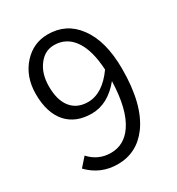

<svg xmlns="http://www.w3.org/2000/svg" viewBox="-180 -859 909 986"><g transform="rotate(-30 274.5 -366.0)"><path d="M416 -441Q410 -556 368 -618Q325 -681 251 -681Q196 -681 160 -633Q123 -585 123 -509Q123 -431 156 -387Q192 -340 258 -340Q344 -340 416 -441ZM104 -111Q155 -55 229 -55Q308 -55 356 -125Q412 -206 417 -372Q341 -279 245 -279Q152 -279 99 -337Q45 -398 45 -509Q45 -612 106 -680Q165 -745 251 -745Q361 -745 425 -658Q494 -567 494 -400Q494 -190 414 -81Q344 13 231 13Q129 13 59 -60Z"/></g></svg>

Font: Noto Sans CJK KR DemiLight
Style: Regular
Weight: 350
Designer: Ryoko NISHIZUKA à€õÀ (kana & ideographs); Paul D. Hunt (Latin, Greek & Cyrillic); Wenlong ZHANG NG  (bopomofo); Sandoll 
Foundry: Adobe Systems Incorporated
Version: Version 1.004 April 21, 2017